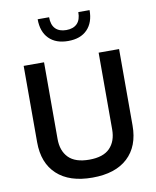

<svg xmlns="http://www.w3.org/2000/svg" viewBox="-101 -1025 899 1106"><g transform="rotate(-10 349.0 -471.5)"><path d="M508.8 -697.3H628.4V-250.5Q628.4 -128.9 556.2 -61.8Q483.9 5.4 349.6 5.4Q215.3 5.4 142.8 -61.8Q70.3 -128.9 70.3 -250.5V-697.3H189.5V-248.5Q189.5 -179.2 228.5 -139.4Q267.6 -99.6 349.6 -99.6Q431.2 -99.6 470 -139.4Q508.8 -179.2 508.8 -248.5ZM500 -947.8Q500 -875 460.4 -834.5Q420.9 -793.9 348.6 -793.9Q276.4 -793.9 236.3 -834.5Q196.3 -875 196.3 -947.8H263.2Q263.2 -902.8 285.4 -880.4Q307.6 -857.9 348.6 -857.9Q389.6 -857.9 411.9 -880.4Q434.1 -902.8 434.1 -947.8Z"/></g></svg>

Font: Estedad-FD SemiBold
Style: Regular
Weight: 600
Designer: Amin Abedi
Version: Version 7.3